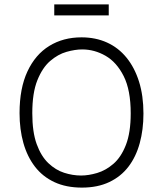

<svg xmlns="http://www.w3.org/2000/svg" viewBox="-20 -842 742 874"><path d="M353 12Q281 12 227.5 -13Q174 -38 139 -83.5Q104 -129 86.5 -191Q69 -253 69 -327Q69 -440 105 -517Q141 -594 204.5 -633Q268 -672 351 -672Q415 -672 467 -648.5Q519 -625 556 -579.5Q593 -534 613 -470Q633 -406 633 -325Q633 -252 616 -190Q599 -128 564.5 -83Q530 -38 477 -13Q424 12 353 12ZM349 -43Q383 -43 422 -54.5Q461 -66 496 -96Q531 -126 553 -182Q575 -238 575 -326Q575 -432 543 -495.5Q511 -559 460.5 -588Q410 -617 354 -617Q322 -617 283 -606Q244 -595 208.5 -564.5Q173 -534 150 -476.5Q127 -419 127 -327Q127 -241 147 -186Q167 -131 200 -99.5Q233 -68 272 -55.5Q311 -43 349 -43ZM227 -772V-822H475V-772Z"/></svg>

Font: Bricolage Grotesque ExtraLight
Style: Regular
Weight: 250
Designer: Mathieu Triay
Foundry: Atelier Triay
Version: Version 1.000;gftools[0.9.30]